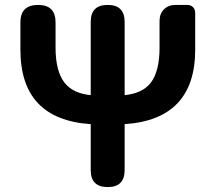

<svg xmlns="http://www.w3.org/2000/svg" viewBox="-20 -761 876 781"><path d="M418 0Q349 0 349 -69V-256Q63 -275 63 -559V-670Q63 -741 135 -741Q206 -741 206 -670V-567Q206 -471 243 -424Q277 -381 349 -374V-672Q349 -741 418 -741Q487 -741 487 -672V-557V-374Q559 -381 593 -424Q629 -471 629 -567V-676Q629 -705 647 -723Q665 -741 694 -741H701H741Q756 -741 765 -732Q774 -723 774 -708V-559Q774 -275 487 -256V-69Q487 0 418 0Z"/></svg>

Font: GenSenRounded2 TW B
Style: Regular
Weight: 700
Version: Version 2.000;PS 2;hotconv 16.6.51;makeotf.lib2.5.65220 DEVE